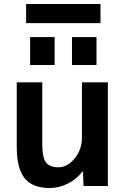

<svg xmlns="http://www.w3.org/2000/svg" viewBox="-20 -933 630 963"><path d="M341 -607V-747H464V-607ZM131 -607V-747H254V-607ZM111 -817V-913H484V-817ZM192 -520V-210Q192 -143 210.5 -118.5Q229 -94 274 -94Q318 -94 354.5 -138.5Q391 -183 391 -243V-520H521V0H399L396 -73H394Q364 -34 320 -12Q276 10 229 10Q144 10 104 -38.5Q64 -87 64 -197V-520Z"/></svg>

Font: Mplus 1p Bold
Style: Bold
Weight: 700
Version: Version 1.061